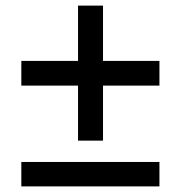

<svg xmlns="http://www.w3.org/2000/svg" viewBox="-20 -664 644 684"><path d="M347 -447H548V-359H347V-163H258V-359H56V-447H258V-644H347ZM56 0V-87H548V0Z"/></svg>

Font: Elaine Sans Medium
Style: Regular
Weight: 500
Designer: Wei Huang
Foundry: Wei Huang
Version: Version 2.001;December 24, 2019;FontCreator 12.0.0.2547 64-b